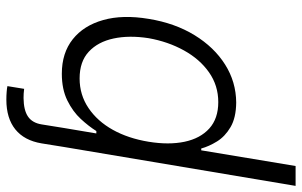

<svg xmlns="http://www.w3.org/2000/svg" viewBox="-210 -576 977 622"><g transform="rotate(-90 279.0 -264.5)"><path d="M114.3 -545.9 126 -618.7Q135.3 -674.8 171.4 -703.9Q207.5 -732.9 267.6 -732.9Q281.2 -732.9 293 -731.9Q304.7 -731 311.5 -729.5L302.7 -675.3Q295.4 -676.3 287.4 -676.8Q279.3 -677.2 272.9 -677.2Q233.4 -676.8 212.9 -662.8Q192.4 -648.9 187.5 -618.7L175.8 -545.9ZM-11.7 204.1 114.3 -545.9H175.8L158.2 -441.4H166Q181.2 -465.8 205.1 -491.7Q229 -517.6 265.1 -535.4Q301.3 -553.2 351.6 -553.2Q418.9 -553.2 463.4 -517.8Q507.8 -482.4 525.6 -419.2Q543.5 -356 529.3 -271.5Q515.6 -187 476.6 -123.3Q437.5 -59.6 381.3 -24.2Q325.2 11.2 258.3 11.7Q209 11.2 178.7 -6.6Q148.4 -24.4 132.3 -50.5Q116.2 -76.7 109.4 -101.6H103.5L52.7 204.1ZM259.8 -46.4Q313.5 -46.4 356.2 -76.4Q398.9 -106.4 427.2 -157.7Q455.6 -209 466.8 -272Q476.6 -335 465.8 -385.5Q455.1 -436 423.1 -465.8Q391.1 -495.6 336.4 -495.6Q283.2 -495.6 240.5 -466.8Q197.8 -438 169.9 -387.9Q142.1 -337.9 131.3 -272Q120.6 -206.5 131.3 -155.5Q142.1 -104.5 174.3 -75.4Q206.5 -46.4 259.8 -46.4Z"/></g></svg>

Font: Inter Tight Light
Style: Italic
Weight: 300
Italic angle: -9.39999°
Designer: Rasmus Andersson
Foundry: rsms
Version: Version 3.004